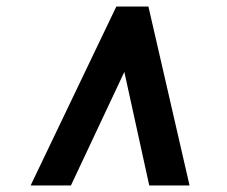

<svg xmlns="http://www.w3.org/2000/svg" viewBox="-20 -768 693 586"><path d="M335 -748H433L558.5 -202H435.5L359.5 -548.5L196.5 -202H73.5Z"/></svg>

Font: Merriweather Black
Style: Italic
Weight: 900
Italic angle: -7.8°
Designer: Eben Sorkin
Foundry: Eben Sorkin
Version: Version 2.200;gftools[0.9.31]